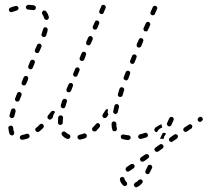

<svg xmlns="http://www.w3.org/2000/svg" viewBox="-20 -575 867 802"><path d="M542 191Q540 193 540 194Q539 196 539 198Q540 200 541 202Q542 206 546 207Q550 208 554 206Q564 201 573 191Q576 189 576 184Q577 180 574 177Q572 176 570 175Q569 174 567 174Q565 174 563 175Q561 176 559 177Q552 185 545 188Q543 189 542 191ZM500 172Q500 170 499 168Q498 167 496 166Q495 165 493 164Q491 164 489 164Q485 165 482 169Q480 172 481 176Q482 183 486 189Q490 195 495 200Q496 201 498 202Q500 202 502 202Q504 202 506 201Q507 201 509 199Q512 196 511 192Q511 188 508 185Q505 182 503 179Q501 176 500 172ZM588 138Q586 141 587 145Q588 149 592 151Q593 152 595 152Q597 153 599 152Q601 151 603 150Q604 149 605 147Q609 139 613 131L615 127Q616 125 616 123Q616 121 615 120Q614 118 613 116Q612 115 610 114Q606 112 602 114Q598 115 597 119L595 123Q591 131 588 138ZM535 130 538 128Q541 126 542 122Q543 117 541 114Q539 112 538 111Q536 110 534 110Q532 109 530 110Q528 110 527 111L523 113L509 123Q507 125 506 126Q505 128 505 130Q504 132 505 134Q505 136 506 137Q508 141 513 142Q517 142 520 140ZM603 80Q603 76 601 73Q600 71 598 70Q597 69 595 69Q593 68 591 69Q589 69 587 70L569 82Q566 85 565 89Q564 93 567 96Q568 98 569 99Q571 100 573 100Q575 101 577 100Q579 100 581 99L598 87Q602 84 603 80ZM661 43Q663 41 663 39Q663 37 663 35Q662 33 661 31Q659 28 655 27Q651 26 647 29L630 41Q628 42 627 44Q626 46 625 47Q625 49 625 51Q626 53 627 55Q629 58 633 59Q638 60 641 58L659 45Q660 44 661 43ZM723 -3Q724 -7 722 -10Q720 -12 719 -13Q717 -14 715 -14Q713 -15 711 -14Q709 -14 708 -13L690 0Q686 2 686 6Q685 10 687 13Q688 15 690 16Q692 17 694 18Q696 18 698 18Q700 17 701 16L719 4Q722 1 723 -3ZM519 9Q521 8 522 7Q524 6 525 4Q526 2 526 0Q526 -4 523 -7Q521 -10 516 -10Q505 -11 497 -13Q495 -14 493 -13Q491 -13 489 -12Q487 -11 486 -9Q485 -8 485 -6Q484 -2 486 2Q488 5 492 6Q502 9 515 10Q517 10 519 9ZM103 -2Q104 -6 103 -10Q102 -12 101 -13Q99 -15 98 -16Q96 -16 94 -16Q92 -17 90 -16Q80 -12 72 -11Q70 -10 68 -9Q66 -8 65 -7Q64 -5 63 -3Q63 -1 63 1Q63 3 64 4Q65 6 67 7Q69 8 71 9Q73 9 74 9Q86 7 97 3Q101 1 103 -2ZM342 -4Q344 -7 342 -11Q342 -13 340 -15Q339 -16 337 -17Q335 -18 333 -18Q331 -18 329 -17Q321 -14 312 -12Q310 -11 308 -10Q306 -9 305 -8Q304 -6 304 -4Q303 -2 304 0Q304 4 308 6Q311 9 315 8Q326 6 337 2Q341 0 342 -4ZM648 5 657 -14Q658 -16 659 -18Q661 -19 662 -20Q664 -20 666 -20Q668 -20 670 -19Q671 -19 672 -18Q673 -17 674 -16Q671 -14 669 -10Q665 -5 664 2Q663 4 663 6Q661 6 659 5Q654 4 648 5ZM595 -3Q596 -4 597 -6Q598 -8 598 -10Q598 -12 597 -14Q596 -18 592 -20Q589 -21 585 -20Q575 -16 565 -14Q561 -13 559 -10Q557 -6 557 -2Q558 0 559 1Q560 3 562 4Q564 5 566 5Q568 6 569 5Q580 3 591 -1Q593 -2 595 -3ZM264 5Q266 5 268 5Q269 4 271 2Q272 1 273 -1Q274 -3 274 -5Q274 -7 273 -9Q272 -10 271 -12Q269 -13 267 -14Q260 -17 254 -23Q253 -24 251 -25Q249 -26 247 -26Q245 -26 244 -25Q242 -25 240 -23Q237 -21 237 -17Q237 -12 240 -9Q248 0 260 5Q262 5 264 5ZM26 -10Q30 -9 34 -10Q35 -11 37 -13Q38 -14 39 -16Q40 -18 39 -20Q39 -22 39 -24Q35 -31 35 -41Q35 -43 34 -45Q33 -47 31 -48Q30 -49 28 -50Q26 -50 24 -50Q20 -50 17 -47Q14 -44 15 -40Q16 -26 20 -15Q22 -12 26 -10ZM643 -34Q648 -38 654 -41Q656 -41 658 -42Q658 -44 657 -46Q655 -50 655 -55Q653 -55 651 -55Q649 -54 647 -53Q638 -47 629 -42Q626 -39 625 -35Q624 -31 626 -28Q627 -26 629 -25Q630 -24 632 -23Q633 -23 634 -23Q635 -23 636 -23V-24Q639 -29 643 -34ZM163 -47Q163 -51 161 -54Q158 -57 154 -58Q149 -58 146 -55Q139 -47 131 -41Q129 -40 128 -38Q128 -36 127 -34Q127 -32 128 -30Q128 -29 130 -27Q131 -25 133 -25Q134 -24 136 -23Q138 -23 140 -24Q142 -24 144 -26Q152 -32 160 -40Q163 -43 163 -47ZM782 -41Q783 -43 783 -45Q784 -46 783 -48Q783 -50 782 -52Q779 -55 775 -56Q771 -57 768 -54L750 -42Q748 -41 747 -39Q746 -38 746 -36Q745 -34 746 -32Q746 -30 747 -28Q750 -25 754 -24Q758 -23 761 -26L779 -38Q781 -39 782 -41ZM398 -48Q399 -49 398 -51Q398 -53 397 -55Q396 -57 395 -58Q392 -61 388 -61Q383 -60 381 -57Q374 -49 368 -43Q366 -41 365 -40Q365 -38 365 -36Q365 -34 365 -32Q366 -30 367 -29Q370 -26 374 -26Q379 -26 382 -28Q389 -36 396 -44Q397 -46 398 -48ZM453 -28Q457 -26 461 -27Q463 -27 464 -28Q466 -30 467 -31Q468 -33 468 -35Q469 -37 468 -39Q466 -47 466 -58Q466 -62 463 -65Q460 -68 456 -68Q454 -68 452 -67Q450 -66 449 -65Q447 -64 447 -62Q446 -60 446 -58Q446 -44 449 -34Q450 -30 453 -28ZM678 -54Q679 -50 683 -48Q685 -47 687 -47Q689 -47 691 -48Q693 -49 694 -50Q695 -51 696 -53L705 -73Q707 -77 705 -81Q704 -84 700 -86Q698 -87 696 -87Q694 -87 692 -86Q691 -86 689 -84Q688 -83 687 -81L678 -61Q676 -58 678 -54ZM225 -56Q228 -53 232 -53Q234 -53 236 -54Q238 -55 239 -56Q241 -58 242 -59Q242 -61 242 -63Q242 -72 243 -82Q244 -84 243 -86Q242 -88 241 -90Q240 -91 238 -92Q237 -93 235 -93Q230 -94 227 -91Q224 -89 223 -85Q222 -73 222 -63Q222 -59 225 -56ZM825 -72Q827 -73 827 -75Q827 -77 827 -79Q826 -81 825 -83Q823 -86 819 -87Q815 -88 811 -85L810 -84Q808 -83 807 -81Q806 -80 806 -78Q805 -76 806 -74Q806 -72 807 -70Q810 -67 814 -66Q818 -65 821 -68L823 -69Q824 -70 825 -72ZM205 -99Q207 -103 210 -107Q210 -108 209 -109Q208 -110 207 -110Q204 -113 200 -112Q196 -112 193 -108Q187 -100 180 -92Q178 -89 178 -84Q179 -80 182 -78Q185 -75 189 -75Q193 -76 196 -79Q198 -82 201 -85Q201 -86 201 -87Q202 -93 205 -99ZM21 -86Q24 -83 28 -82Q30 -81 32 -82Q34 -82 35 -83Q37 -84 38 -86Q39 -87 40 -89Q42 -99 45 -109Q46 -111 45 -113Q45 -115 44 -117Q43 -119 42 -120Q40 -121 38 -122Q34 -123 31 -121Q27 -119 26 -115Q23 -104 20 -94Q19 -90 21 -86ZM420 -82Q416 -81 412 -83Q411 -84 410 -86Q408 -87 408 -89Q408 -91 408 -93Q408 -95 409 -97Q414 -105 420 -114Q421 -116 422 -117Q424 -118 426 -119Q427 -119 429 -119Q430 -119 431 -119Q431 -117 431 -116Q429 -110 430 -104Q431 -100 433 -96Q429 -91 426 -86Q424 -83 420 -82ZM454 -104Q456 -100 460 -99Q462 -99 464 -99Q466 -100 468 -101Q470 -102 471 -104Q472 -105 472 -107Q474 -117 477 -128Q478 -130 477 -132Q477 -134 476 -135Q475 -137 473 -138Q472 -140 470 -140Q466 -141 462 -139Q459 -137 458 -133Q455 -122 453 -111Q452 -107 454 -104ZM235 -128Q237 -124 241 -123Q245 -122 249 -124Q252 -126 253 -130Q256 -139 259 -149Q261 -153 259 -157Q257 -161 253 -162Q249 -163 245 -161Q242 -159 240 -155Q237 -145 234 -136Q233 -132 235 -128ZM44 -166 43 -164Q42 -161 43 -157Q45 -153 49 -151Q51 -151 52 -151Q54 -151 56 -151Q58 -152 60 -154Q61 -155 62 -157V-158L70 -177Q71 -181 70 -184Q68 -188 64 -190Q63 -191 61 -191Q59 -190 57 -190Q55 -189 53 -188Q52 -186 51 -184ZM473 -175Q475 -172 479 -170Q481 -170 483 -170Q485 -170 487 -171Q488 -172 490 -173Q491 -175 492 -177L498 -197Q500 -201 498 -205Q496 -209 492 -210Q490 -211 488 -211Q486 -210 484 -210Q483 -209 481 -207Q480 -206 479 -204L473 -183Q471 -179 473 -175ZM257 -200Q257 -198 258 -196Q259 -194 260 -192Q262 -191 263 -190Q267 -189 271 -190Q275 -192 277 -196Q280 -205 284 -214Q286 -218 285 -222Q283 -226 279 -228Q275 -229 272 -228Q268 -226 266 -222Q262 -213 258 -203Q257 -201 257 -200ZM77 -248 71 -232Q69 -228 71 -224Q72 -220 76 -219Q80 -217 84 -219Q88 -221 89 -224L96 -240L97 -244Q99 -248 97 -252Q96 -256 92 -257Q90 -258 88 -258Q86 -258 84 -257Q82 -256 81 -255Q80 -254 79 -252ZM496 -249Q496 -247 497 -245Q498 -243 500 -242Q501 -241 503 -240Q507 -238 511 -240Q514 -242 516 -246L523 -266Q524 -268 524 -270Q524 -272 523 -274Q522 -276 521 -277Q519 -278 518 -279Q514 -280 510 -279Q506 -277 505 -273L497 -253Q496 -251 496 -249ZM285 -265Q285 -263 286 -261Q287 -259 288 -258Q289 -256 291 -255Q295 -254 299 -255Q303 -257 304 -261L312 -280Q314 -283 312 -287Q311 -291 307 -293Q303 -294 299 -293Q295 -291 294 -287L286 -268Q285 -267 285 -265ZM98 -296Q98 -294 98 -292Q99 -290 101 -289Q102 -287 104 -286Q108 -285 111 -286Q115 -288 117 -292L125 -312Q126 -314 126 -316Q126 -318 125 -319Q124 -321 123 -323Q121 -324 120 -325Q116 -326 112 -325Q108 -323 106 -319L98 -299Q98 -298 98 -296ZM524 -314Q525 -310 529 -309Q531 -308 533 -308Q535 -308 537 -309Q539 -309 540 -311Q541 -312 542 -314L550 -334Q552 -338 550 -342Q549 -346 545 -347Q543 -348 541 -348Q539 -348 537 -347Q535 -346 534 -345Q532 -344 532 -342L524 -322Q522 -318 524 -314ZM313 -326Q315 -322 319 -321Q322 -319 326 -321Q330 -322 332 -326L339 -345Q341 -349 339 -353Q338 -357 334 -358Q330 -360 326 -358Q323 -357 321 -353L313 -334Q312 -330 313 -326ZM126 -360Q127 -356 131 -354Q135 -352 139 -354Q143 -355 144 -359L153 -379Q155 -382 153 -386Q152 -390 148 -392Q144 -394 140 -392Q136 -391 135 -387L126 -367Q124 -363 126 -360ZM551 -386Q551 -384 551 -382Q552 -380 554 -379Q555 -377 557 -377Q561 -375 564 -377Q568 -378 570 -382L578 -402Q579 -404 579 -406Q579 -408 578 -410Q577 -412 576 -413Q575 -414 573 -415Q569 -417 565 -415Q561 -414 560 -410L551 -390Q551 -388 551 -386ZM340 -392Q342 -388 346 -386Q350 -385 353 -386Q357 -388 359 -392L367 -410Q368 -414 367 -418Q365 -422 361 -424Q358 -425 354 -424Q350 -422 348 -418L340 -399Q339 -395 340 -392ZM154 -426Q156 -422 160 -421Q162 -420 164 -420Q166 -421 168 -421Q169 -422 171 -424Q172 -425 173 -427Q177 -438 179 -448Q180 -452 178 -456Q176 -460 172 -461Q170 -461 168 -461Q166 -461 164 -460Q163 -459 162 -457Q160 -455 160 -453Q157 -444 154 -434Q152 -430 154 -426ZM580 -450Q581 -446 585 -444Q587 -444 589 -444Q591 -444 593 -444Q595 -445 596 -446Q598 -448 598 -450L607 -470Q609 -473 607 -477Q605 -481 602 -483Q600 -484 598 -484Q596 -484 594 -483Q592 -482 591 -481Q589 -479 589 -478L580 -458Q578 -454 580 -450ZM368 -457Q369 -453 373 -452Q377 -450 381 -452Q385 -453 386 -457L394 -476Q396 -480 394 -483Q392 -487 389 -489Q385 -490 381 -489Q377 -487 376 -483L368 -465Q366 -461 368 -457ZM168 -494Q172 -491 176 -492Q178 -492 179 -493Q181 -495 182 -496Q183 -498 184 -500Q184 -502 184 -504Q181 -517 173 -527Q171 -531 166 -531Q162 -532 159 -529Q158 -528 157 -526Q156 -524 155 -522Q155 -520 156 -518Q156 -517 157 -515Q162 -509 164 -500Q165 -496 168 -494ZM608 -521Q608 -519 609 -517Q610 -516 611 -514Q612 -513 614 -512Q616 -511 618 -511Q620 -511 622 -512Q624 -512 625 -514Q627 -515 627 -517L636 -537Q638 -541 636 -545Q635 -549 631 -550Q627 -552 623 -550Q619 -549 618 -545L609 -525Q608 -523 608 -521ZM394 -526Q394 -524 395 -522Q396 -521 397 -519Q398 -518 400 -517Q404 -515 408 -517Q412 -518 413 -522L421 -541Q422 -543 422 -545Q422 -547 421 -549Q420 -551 419 -552Q418 -553 416 -554Q412 -556 408 -554Q404 -553 403 -549L395 -530Q394 -528 394 -526ZM53 -533Q55 -534 56 -536Q57 -537 57 -539Q58 -541 57 -543Q56 -547 52 -549Q49 -551 45 -550Q36 -548 23 -543Q22 -543 20 -541Q19 -540 18 -538Q17 -536 17 -534Q17 -532 18 -530Q19 -527 23 -525Q27 -523 31 -525Q42 -529 50 -531Q52 -532 53 -533ZM122 -533Q124 -533 126 -535Q127 -536 128 -537Q129 -539 130 -541Q130 -545 128 -549Q125 -552 121 -553Q111 -554 99 -555Q97 -555 95 -554Q93 -553 92 -552Q90 -551 89 -549Q89 -547 88 -545Q88 -541 91 -538Q94 -535 98 -535Q109 -534 118 -533Q120 -532 122 -533Z"/></svg>

Font: FRB American Cursive Dashed Light
Style: Italic
Weight: 300
Italic angle: -25°
Version: Version 2.0;Modular Font Editor K font №1